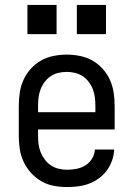

<svg xmlns="http://www.w3.org/2000/svg" viewBox="-20 -749 540 777"><path d="M252 8Q225 8 198 3Q171 -2 147.5 -15.5Q124 -29 105.5 -49.5Q87 -70 75.5 -94.5Q64 -119 60 -146Q56 -173 56 -200V-320Q56 -347 60 -374Q64 -401 75 -425.5Q86 -450 104.5 -470.5Q123 -491 146 -504Q169 -517 196 -522.5Q223 -528 250 -528Q277 -528 304 -522.5Q331 -517 354 -504Q377 -491 395.5 -470.5Q414 -450 425 -425.5Q436 -401 440 -374Q444 -347 444 -320V-225H134V-200Q134 -183 136 -166Q138 -149 144.5 -133Q151 -117 161.5 -103Q172 -89 186.5 -79.5Q201 -70 218 -66Q235 -62 252 -62Q271 -62 290.5 -66Q310 -70 326 -80Q342 -90 352.5 -107Q363 -124 364 -144H442Q441 -121 433.5 -99.5Q426 -78 412.5 -59.5Q399 -41 380.5 -27.5Q362 -14 341 -6Q320 2 297 5Q274 8 252 8ZM366 -295V-320Q366 -337 364 -354Q362 -371 356 -387Q350 -403 339.5 -417Q329 -431 315 -440.5Q301 -450 284 -454Q267 -458 250 -458Q233 -458 216 -454Q199 -450 185 -440.5Q171 -431 160.5 -417Q150 -403 144 -387Q138 -371 136 -354Q134 -337 134 -320V-295ZM291 -611V-729H409V-611ZM91 -611V-729H209V-611Z"/></svg>

Font: Iosevka Fuck
Style: Regular
Weight: 400
Monospace: yes
Designer: Belleve Invis
Foundry: Belleve Invis
Version: Version 28.0.7; ttfautohint (v1.8.3)